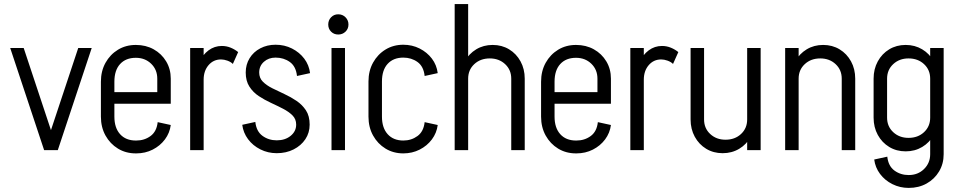

<svg xmlns="http://www.w3.org/2000/svg" viewBox="-20 -735 4700 940"><path d="M197 0 363 -500H429L263 0ZM196 0 30 -500H96L262 0Z M480 -227V-284H816V-227ZM644 16V-47H648V16ZM474 -164V-335H540V-164ZM750 -284V-350H816V-284ZM816 -350H750Q750 -394 720 -423Q690 -452 645 -452V-515Q694 -515 732.5 -493.5Q771 -472 793.5 -434.5Q816 -397 816 -350ZM752 -137 816 -123Q811 -84 787.5 -52.5Q764 -21 727.5 -2.5Q691 16 647 16V-47Q687 -47 717 -69Q747 -91 752 -137ZM474 -335Q474 -387 496.5 -427.5Q519 -468 557.5 -491.5Q596 -515 645 -515V-452Q596 -452 568 -421.5Q540 -391 540 -335ZM474 -164H540Q540 -109 568 -78Q596 -47 645 -47V16Q596 16 557.5 -7.5Q519 -31 496.5 -71.5Q474 -112 474 -164Z M911 0V-500H977V0ZM938 -345Q938 -392 955 -429.5Q972 -467 1001 -488.5Q1030 -510 1066 -510L1062 -444Q1025 -444 1001 -416Q977 -388 977 -345ZM1120 -422Q1110 -432 1093.5 -438Q1077 -444 1062 -444L1066 -510Q1089 -510 1109.5 -501.5Q1130 -493 1146 -480Z M1430 -125Q1430 -152 1412 -170Q1394 -188 1366 -202.5Q1338 -217 1306.5 -231.5Q1275 -246 1247 -264.5Q1219 -283 1201 -311Q1183 -339 1183 -380Q1183 -380 1189.5 -380Q1196 -380 1206 -380Q1216 -380 1226 -380Q1236 -380 1242.5 -380Q1249 -380 1249 -380Q1249 -353 1267 -335Q1285 -317 1313 -303Q1341 -289 1372.5 -274.5Q1404 -260 1432 -241Q1460 -222 1478 -194.5Q1496 -167 1496 -125Q1496 -125 1489.5 -125Q1483 -125 1473 -125Q1463 -125 1453 -125Q1443 -125 1436.5 -125Q1430 -125 1430 -125ZM1335 15V-48Q1376 -48 1403 -70Q1430 -92 1430 -125H1496Q1496 -85 1475 -53.5Q1454 -22 1417.5 -3.5Q1381 15 1335 15ZM1183 -380Q1183 -419 1202 -450Q1221 -481 1254.5 -498.5Q1288 -516 1329 -516V-453Q1295 -453 1272 -432.5Q1249 -412 1249 -380ZM1230 -138Q1235 -92 1265 -70Q1295 -48 1335 -48V15Q1292 15 1255 -3.5Q1218 -22 1194.5 -53.5Q1171 -85 1166 -124ZM1434 -363Q1429 -410 1399 -431.5Q1369 -453 1329 -453V-516Q1373 -516 1409.5 -497.5Q1446 -479 1469.5 -448Q1493 -417 1498 -377Z M1603 0V-500H1669V0ZM1636 -566Q1615 -566 1601 -580Q1587 -594 1587 -615Q1587 -636 1601 -650.5Q1615 -665 1636 -665Q1657 -665 1671.5 -650.5Q1686 -636 1686 -615Q1686 -594 1671.5 -580Q1657 -566 1636 -566Z M1784 -163V-337H1850V-163ZM1784 -336Q1784 -388 1806.5 -428.5Q1829 -469 1867.5 -492.5Q1906 -516 1955 -516V-453Q1906 -453 1878 -422.5Q1850 -392 1850 -336ZM2059 -363Q2054 -410 2024 -431.5Q1994 -453 1954 -453V-516Q1998 -516 2034.5 -497.5Q2071 -479 2094.5 -448Q2118 -417 2123 -377ZM1784 -164H1850Q1850 -109 1878 -78Q1906 -47 1955 -47V16Q1906 16 1867.5 -7.5Q1829 -31 1806.5 -71.5Q1784 -112 1784 -164ZM2059 -137 2123 -123Q2118 -84 2094.5 -52.5Q2071 -21 2034.5 -2.5Q1998 16 1954 16V-47Q1994 -47 2024 -69Q2054 -91 2059 -137Z M2206 0V-500H2272V0ZM2483 0V-350H2549V0ZM2483 -350Q2483 -393 2453 -421Q2423 -449 2378 -449L2392 -515Q2437 -515 2472.5 -493.5Q2508 -472 2528.5 -434.5Q2549 -397 2549 -350ZM2234 -350Q2234 -397 2255 -434.5Q2276 -472 2311.5 -493.5Q2347 -515 2392 -515L2378 -449Q2332 -449 2302 -421Q2272 -393 2272 -350ZM2206 0V-715H2272V0Z M2635 -227V-284H2971V-227ZM2799 16V-47H2803V16ZM2629 -164V-335H2695V-164ZM2905 -284V-350H2971V-284ZM2971 -350H2905Q2905 -394 2875 -423Q2845 -452 2800 -452V-515Q2849 -515 2887.5 -493.5Q2926 -472 2948.5 -434.5Q2971 -397 2971 -350ZM2907 -137 2971 -123Q2966 -84 2942.5 -52.5Q2919 -21 2882.5 -2.5Q2846 16 2802 16V-47Q2842 -47 2872 -69Q2902 -91 2907 -137ZM2629 -335Q2629 -387 2651.5 -427.5Q2674 -468 2712.5 -491.5Q2751 -515 2800 -515V-452Q2751 -452 2723 -421.5Q2695 -391 2695 -335ZM2629 -164H2695Q2695 -109 2723 -78Q2751 -47 2800 -47V16Q2751 16 2712.5 -7.5Q2674 -31 2651.5 -71.5Q2629 -112 2629 -164Z M3066 0V-500H3132V0ZM3093 -345Q3093 -392 3110 -429.5Q3127 -467 3156 -488.5Q3185 -510 3221 -510L3217 -444Q3180 -444 3156 -416Q3132 -388 3132 -345ZM3275 -422Q3265 -432 3248.5 -438Q3232 -444 3217 -444L3221 -510Q3244 -510 3264.5 -501.5Q3285 -493 3301 -480Z M3704 -500V0H3638V-500ZM3427 -500V-150H3361V-500ZM3427 -150Q3427 -107 3457 -79Q3487 -51 3532 -51L3518 15Q3473 15 3437.5 -6.5Q3402 -28 3381.5 -65.5Q3361 -103 3361 -150ZM3676 -150Q3676 -103 3655.5 -65.5Q3635 -28 3599 -6.5Q3563 15 3518 15L3532 -51Q3578 -51 3608 -79Q3638 -107 3638 -150Z M3824 0V-500H3890V0ZM4101 0V-350H4167V0ZM4101 -350Q4101 -393 4071 -421Q4041 -449 3996 -449L4010 -515Q4055 -515 4090.5 -493.5Q4126 -472 4146.5 -434.5Q4167 -397 4167 -350ZM3852 -350Q3852 -397 3873 -434.5Q3894 -472 3929.5 -493.5Q3965 -515 4010 -515L3996 -449Q3950 -449 3920 -421Q3890 -393 3890 -350Z M4534 20V-500H4600V20ZM4257 -159V-350H4323V-159ZM4323 -350H4257Q4257 -397 4277.5 -434.5Q4298 -472 4333.5 -493.5Q4369 -515 4414 -515L4428 -449Q4383 -449 4353 -421Q4323 -393 4323 -350ZM4572 -350H4534Q4534 -393 4504 -421Q4474 -449 4428 -449L4414 -515Q4459 -515 4495 -493.5Q4531 -472 4551.5 -434.5Q4572 -397 4572 -350ZM4323 -159Q4323 -116 4353 -88Q4383 -60 4428 -60L4414 6Q4369 6 4333.5 -15.5Q4298 -37 4277.5 -74.5Q4257 -112 4257 -159ZM4572 -159Q4572 -112 4551.5 -74.5Q4531 -37 4495 -15.5Q4459 6 4414 6L4428 -60Q4474 -60 4504 -88Q4534 -116 4534 -159ZM4600 20Q4600 67 4577.5 104.5Q4555 142 4516.5 163.5Q4478 185 4429 185V122Q4474 122 4504 92.5Q4534 63 4534 20ZM4324 32Q4329 78 4359 100Q4389 122 4429 122V185Q4386 185 4349 166.5Q4312 148 4288.5 116.5Q4265 85 4260 46Z"/></svg>

Font: Akshar Light Light
Style: Regular
Weight: 300
Version: Version 1.100